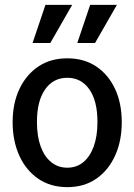

<svg xmlns="http://www.w3.org/2000/svg" viewBox="-20 -760 553 790"><path d="M257 10Q188 10 137.5 -24.5Q87 -59 59.5 -119.5Q32 -180 32 -257Q32 -335 60 -394Q88 -453 138 -486.5Q188 -520 257 -520Q326 -520 376 -486.5Q426 -453 453.5 -394Q481 -335 481 -257Q481 -180 453.5 -119.5Q426 -59 376 -24.5Q326 10 257 10ZM257 -70Q295 -70 322.5 -92.5Q350 -115 365.5 -157Q381 -199 381 -258Q381 -345 347.5 -392.5Q314 -440 257 -440Q199 -440 165.5 -392Q132 -344 132 -258Q132 -199 147.5 -157Q163 -115 191 -92.5Q219 -70 257 -70ZM187 -583H114L167 -740H277ZM371 -583H298L351 -740H461Z"/></svg>

Font: Instrument Sans SemiCondensed Medium
Style: Regular
Weight: 500
Width: 4
Designer: Rodrigo Fuenzalida
Foundry: fragTYPE
Version: Version 1.000;gftools[0.9.28]